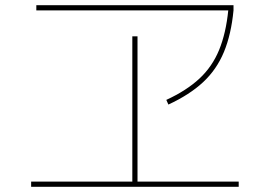

<svg xmlns="http://www.w3.org/2000/svg" viewBox="-20 -730 1040 740"><path d="M100 -10V-30H490V-590H510V-30H900V-10ZM120 -690V-710H880V-690ZM621 -345Q699 -381 748.5 -427Q798 -473 824.5 -537.5Q851 -602 860 -692L880 -690Q871 -597 843 -529.5Q815 -462 763 -413.5Q711 -365 629 -327Z"/></svg>

Font: M PLUS 1 Thin
Style: Regular
Weight: 100
Designer: Coji Morishita
Foundry: UNDERFOREST DESIGN
Version: Version 1.001